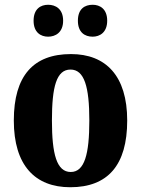

<svg xmlns="http://www.w3.org/2000/svg" viewBox="-20 -776 592 806"><path d="M369 -622C399 -622 430 -640 430 -689C430 -739 399 -756 369 -756C336 -756 307 -739 307 -689C307 -640 336 -622 369 -622ZM182 -622C213 -622 245 -640 245 -689C245 -739 213 -756 182 -756C151 -756 121 -739 121 -689C121 -640 151 -622 182 -622ZM275 10C432 10 514 -82 514 -270C514 -458 424 -549 278 -549C120 -549 38 -458 38 -270C38 -82 127 10 275 10ZM277 -54C218 -54 198 -129 198 -270C198 -412 217 -484 276 -484C334 -484 355 -412 355 -270C355 -129 335 -54 277 -54Z"/></svg>

Font: Noto Serif Khmer Condensed ExtraBold
Style: Regular
Weight: 800
Width: 3
Designer: Danh Hong and the Monotype Design Team
Foundry: Monotype Imaging Inc.
Version: Version 2.004